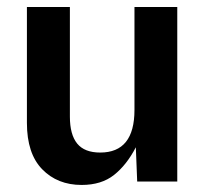

<svg xmlns="http://www.w3.org/2000/svg" viewBox="-20 -520 590 550"><path d="M213.9 9.8Q144.5 9.8 100.8 -35.2Q57.1 -80.1 57.1 -168V-500H180.2V-186Q180.2 -134.3 201.2 -108.6Q222.2 -83 267.1 -83Q365.2 -83 365.2 -205.1V-500H487.8V0H373L369.1 -98.1Q342.8 -47.4 306.6 -18.8Q270.5 9.8 213.9 9.8Z"/></svg>

Font: TASA Orbiter Text SemiBold
Style: Regular
Weight: 600
Designer: Weizhong Zhang
Version: Version 1.000;Glyphs 3.1.2 (3151)